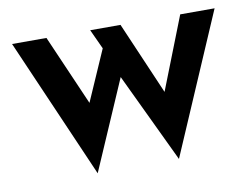

<svg xmlns="http://www.w3.org/2000/svg" viewBox="-57 -502 792 605"><g transform="rotate(-10 339.0 -199.0)"><path d="M663 -423 470 25 334 -261 210 25 15 -423H125L223 -198L294 -360L265 -423H362L462 -191L553 -423Z"/></g></svg>

Font: Josefin Sans SemiBold
Style: Regular
Weight: 600
Designer: Santiago Orozco
Foundry: Typemade
Version: Version 2.000